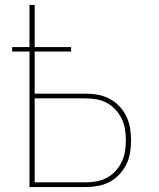

<svg xmlns="http://www.w3.org/2000/svg" viewBox="-20 -755 640 775"><path d="M99 0V-547H29V-565H99V-735H120V-565H267V-547H120V-377H326Q351 -377 375.5 -372.5Q400 -368 422 -356.5Q444 -345 461.5 -326.5Q479 -308 490 -285.5Q501 -263 505 -238Q509 -213 509 -188Q509 -164 505 -139Q501 -114 490 -91.5Q479 -69 461.5 -50.5Q444 -32 422 -20.5Q400 -9 375.5 -4.5Q351 0 326 0ZM326 -19Q348 -19 370 -23Q392 -27 411.5 -37.5Q431 -48 446.5 -65Q462 -82 471.5 -102Q481 -122 484.5 -144Q488 -166 488 -188Q488 -211 484.5 -233Q481 -255 471.5 -275Q462 -295 446.5 -312Q431 -329 411.5 -339.5Q392 -350 370 -354Q348 -358 326 -358H120V-19Z"/></svg>

Font: Iosevka SS04 Thin Extended
Style: Regular
Weight: 100
Width: 7
Monospace: yes
Designer: Belleve Invis
Foundry: Belleve Invis
Version: Version 19.0.0; ttfautohint (v1.8.4)